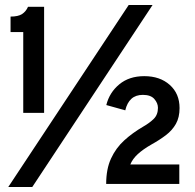

<svg xmlns="http://www.w3.org/2000/svg" viewBox="-20 -732 777 764"><path d="M72.5 -283V-604.5H22V-666Q52.5 -666 68 -676.2Q83.5 -686.5 91.5 -705H155.5V-283ZM13 12 492 -712H587L108.5 12ZM402.5 0Q402.5 -59.5 421.8 -101.2Q441 -143 474.2 -173.2Q507.5 -203.5 549.5 -228Q575 -242.5 591.8 -259Q608.5 -275.5 608.5 -303Q608.5 -321.5 594.2 -338Q580 -354.5 548.5 -354.5Q520 -354.5 502.8 -338.8Q485.5 -323 478.5 -293L403 -314Q415.5 -364 454.8 -396.5Q494 -429 554 -429Q616.5 -429 655.5 -394.2Q694.5 -359.5 694.5 -302Q694.5 -265 680 -239.2Q665.5 -213.5 640.2 -194.2Q615 -175 582.5 -157Q548.5 -137.5 528 -118.5Q507.5 -99.5 498.5 -77.5H693.5V0Z"/></svg>

Font: Overpass Medium
Style: Regular
Weight: 500
Designer: Delve Withrington, Dave Bailey, Thomas Jockin
Foundry: Delve Fonts LLC
Version: Version 4.000